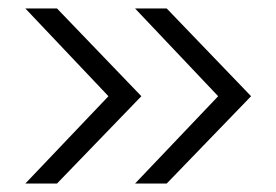

<svg xmlns="http://www.w3.org/2000/svg" viewBox="-20 -546 654 455"><path d="M300 -526H375L575 -318L375 -111H300L497 -318ZM40 -526H115L315 -318L115 -111H40L237 -318Z"/></svg>

Font: Be Vietnam Light
Style: Regular
Weight: 300
Designer: Gabriel Lam
Foundry: TypeRant
Version: Version 4.000